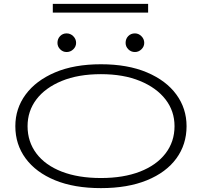

<svg xmlns="http://www.w3.org/2000/svg" viewBox="-20 -958 1040 989"><path d="M500 11Q362 11 263.5 -29.5Q165 -70 112 -142Q59 -214 59 -308Q59 -399 112 -471Q165 -543 263.5 -585Q362 -627 500 -627Q638 -627 737 -585Q836 -543 888.5 -471Q941 -399 941 -308Q941 -214 888.5 -142Q836 -70 737 -29.5Q638 11 500 11ZM500 -41Q616 -41 701 -74Q786 -107 832.5 -167.5Q879 -228 879 -308Q879 -386 832.5 -446Q786 -506 701 -541Q616 -576 500 -576Q383 -576 298 -541Q213 -506 167.5 -446Q122 -386 122 -308Q122 -228 167.5 -167.5Q213 -107 298 -74Q383 -41 500 -41ZM323 -690Q304 -690 290 -704Q276 -718 276 -737Q276 -758 289.5 -772Q303 -786 323 -786Q343 -786 357.5 -771.5Q372 -757 372 -737Q372 -718 357.5 -704Q343 -690 323 -690ZM675 -690Q655 -690 641 -704Q627 -718 627 -737Q627 -758 640.5 -772Q654 -786 675 -786Q694 -786 708.5 -771.5Q723 -757 723 -737Q723 -718 708.5 -704Q694 -690 675 -690ZM252 -893V-938H743V-893Z"/></svg>

Font: Inconsolata UltraExpanded Light
Style: Regular
Weight: 300
Width: 9
Monospace: yes
Designer: Raph Levien, Cyreal, Brenton Simpson
Foundry: Raph Levien, Cyreal, Google
Version: Version 3.001; ttfautohint (v1.8.2.53-6de2)